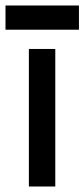

<svg xmlns="http://www.w3.org/2000/svg" viewBox="-32 -678 307 698"><path d="M-12 -570H255V-658H-12ZM73 0H169V-500H73Z"/></svg>

Font: Unageo
Style: Medium
Weight: 500
Designer: Richard Sepsi
Foundry: Richard Sepsi
Version: Version 2.000